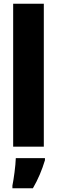

<svg xmlns="http://www.w3.org/2000/svg" viewBox="-20 -780 304 1021"><path d="M213 0V-760H50V0ZM219 72V61H64C63 101 53 173 46 207V221H155C182 175 203 125 219 72Z"/></svg>

Font: Noto Sans Bengali ExtraCondensed Black
Style: Regular
Weight: 900
Width: 2
Designer: Joana Ranito - Universal Thirst; Jelle Bosma - Monotype Design Team
Foundry: Universal Thirst ehf.
Version: Version 3.000